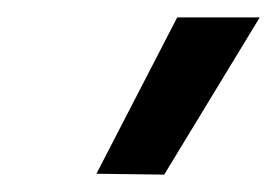

<svg xmlns="http://www.w3.org/2000/svg" viewBox="-20 -811 319 221"><path d="M169 -610 91 -611 184 -791H279Z"/></svg>

Font: Be Vietnam Pro
Style: Italic
Weight: 400
Italic angle: -12°
Designer: Lam Bao, Tony Le, Vietanh Nguyen
Foundry: Yellow Type Foundry
Version: Version 1.002; ttfautohint (v1.8.3)